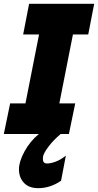

<svg xmlns="http://www.w3.org/2000/svg" viewBox="-33 -700 512 1003"><path d="M20 -160H100L171 -520H88L119 -680H459L428 -520H348L277 -160H360L327 0H284Q247 31 221.5 64.5Q196 98 192 117Q191 122 191 130Q191 154 212 154Q233 154 259 144Q285 134 311 113L286 244Q261 262 230 272.5Q199 283 167 283Q118 283 92 255Q66 227 66 184Q66 145 94.5 92Q123 39 170 0H-13Z"/></svg>

Font: Teachers ExtraBold
Style: Italic
Weight: 800
Designer: Alfredo Marco Pradil & Chank Diesel
Version: Version 0.009